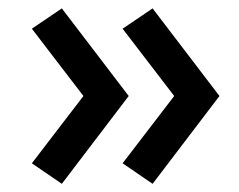

<svg xmlns="http://www.w3.org/2000/svg" viewBox="-20 -484 570 458"><path d="M344 -45.5 272.5 -94.5 395.5 -255 272.5 -415.5 344 -464 503.5 -255ZM127.5 -45.5 56 -94.5 179 -255 56 -415.5 127.5 -464 287 -255Z"/></svg>

Font: Geologica
Style: Regular
Weight: 400
Designer: Sindre Bremnes, Frode Helland
Foundry: Monokrom Skriftforlag AS
Version: Version 1.010; ttfautohint (v1.8.4.7-5d5b);gftools[0.9.28]